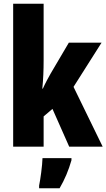

<svg xmlns="http://www.w3.org/2000/svg" viewBox="-20 -780 566 1021"><path d="M212 -458V-760H50V0H212V-161L259 -201L348 0H526L371 -318L520 -553H346L250 -390C238 -369 222 -340 208 -309H205C210 -357 212 -407 212 -458ZM360 72V61H206C205 101 195 173 188 207V221H297C324 175 345 125 360 72Z"/></svg>

Font: Noto Sans Gujarati ExtraCondensed Black
Style: Regular
Weight: 900
Width: 2
Designer: Jelle Bosma - Monotype Design Team, Universal Thirst
Foundry: Monotype Imaging Inc.
Version: Version 2.106